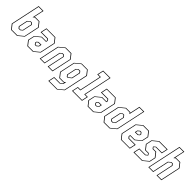

<svg xmlns="http://www.w3.org/2000/svg" viewBox="302 -2256 3961 3961"><g transform="rotate(45 2283.0 -275.0)"><path d="M79 0 -3 -103 134.5 -750H276L229.5 -530.5L241.5 -540H367.5L449 -437L378 -103L253 0ZM87 -13.5H250L366 -108.5L434.5 -431.5L359 -526.5H244L209 -498L260 -736.5H145.5L12 -108.5ZM169 -128 138.5 -166.5 180.5 -364 239 -412H277.5L308 -374L263.5 -166.5L217 -128ZM177.5 -141.5H214.5L251.5 -172L293 -368L269 -399H241.5L193 -358.5L153.5 -172Z M554 0 473 -103 503.5 -245.5 628 -348.5H753L757.5 -368L733.5 -398.5H543L573 -540H832.5L913.5 -437L842.5 -103L717.5 0ZM562.5 -13.5H715L830 -108.5L899 -432L824 -527H584L560 -412.5H742L772 -374L764 -335.5H631L515.5 -240L487.5 -108.5ZM644.5 -128 614 -166.5 620.5 -197 655.5 -226H740.5L728 -166.5L681.5 -128ZM653 -141.5H678.5L715.5 -172L724 -212H658L632.5 -191L628.5 -172Z M915.5 0 1008.5 -437 1133.5 -540H1300.5L1381.5 -437L1288.5 0H1147.5L1226 -368L1202 -398.5H1172L1135 -368L1056.5 0ZM932 -13.5H1046L1122.5 -373.5L1169 -412H1210L1240.5 -373.5L1164 -13.5H1278L1367 -431.5L1292 -526.5H1136L1021 -431.5Z M1366 200 1396 59H1570L1619 18.5L1625 -10L1613 0H1486.5L1405.5 -103L1476.5 -437L1601 -540H1775.5L1857 -437L1743 97L1618.5 200ZM1382 187H1615.5L1731 91.5L1842 -431.5L1767.5 -527H1604L1488.5 -431.5L1420 -108.5L1494.5 -13.5H1610L1645.5 -42.5L1631 24.5L1572.5 72.5H1406.5ZM1577 -128 1547 -166.5 1591 -374 1637.5 -412.5H1685.5L1716 -374L1676 -185.5L1605.5 -128ZM1585.5 -141.5H1603L1663.5 -191.5L1701 -368.5L1676.5 -399H1640L1603 -368.5L1561.5 -172Z M1857 0 1887 -141.5H1962L2061 -608.5H1986L2016 -750H2232L2103 -141.5H2178L2148 0ZM1873 -13.5H2137L2161.5 -128H2086.5L2216 -736.5H2027L2002.5 -622H2077.5L1972.5 -128H1897.5Z M2313.5 0 2232.5 -103 2263 -245.5 2387.5 -348.5H2512.5L2517 -368L2493 -398.5H2302.5L2332.5 -540H2592L2673 -437L2602 -103L2477 0ZM2322 -13.5H2474.5L2589.5 -108.5L2658.5 -432L2583.5 -527H2343.5L2319.5 -412.5H2501.5L2531.5 -374L2523.5 -335.5H2390.5L2275 -240L2247 -108.5ZM2404 -128 2373.5 -166.5 2380 -197 2415 -226H2500L2487.5 -166.5L2441 -128ZM2412.5 -141.5H2438L2475 -172L2483.5 -212H2417.5L2392 -191L2388 -172Z M2953 0H2779L2697 -103L2768 -437L2893.5 -540H3019.5L3027.5 -530.5L3074 -750H3215.5L3078 -103ZM2950 -13.5 3066 -108.5 3199.5 -736.5H3085L3034 -498L3011 -526.5H2896L2780.5 -431.5L2712 -108.5L2787 -13.5ZM2917 -128H2869L2838.5 -166.5L2883 -374L2929.5 -412H2968L3005.5 -364L2963.5 -166.5ZM2914.5 -141.5 2951.5 -172 2991 -358.5 2959.5 -399H2932L2895 -368L2853.5 -172L2877.5 -141.5Z M3562.5 -540 3643.5 -437 3613 -294.5 3488.5 -191.5H3363.5L3359 -172L3383 -141.5H3573.5L3543.5 0H3284L3203 -103L3274 -437L3399 -540ZM3554 -526.5H3401.5L3286.5 -431.5L3217.5 -108L3292.5 -13H3532.5L3556.5 -127.5H3374.5L3344.5 -166L3352.5 -204.5H3485.5L3601 -300L3629 -431.5ZM3472 -412 3502.5 -373.5 3496 -343 3461 -314H3376L3388.5 -373.5L3435 -412ZM3463.5 -398.5H3438L3401 -368L3392.5 -328H3458.5L3484 -349L3488 -368Z M3650.5 0 3680.5 -141.5H3862L3897.5 -171L3875.5 -199.5H3791L3710 -302.5L3738.5 -437L3863.5 -540H4108.5L4078.5 -398.5H3902L3866.5 -369.5L3889.5 -340.5H3973L4054 -237.5L4025.5 -103L3900.5 0ZM3667 -13.5H3898.5L4013 -108.5L4039.5 -232L3964.5 -327H3881L3853 -364L3855 -374.5L3899 -412H4067.5L4092 -526.5H3866.5L3751 -431.5L3724.5 -308L3799.5 -213H3883L3911 -175.5L3909 -165.5L3865 -128H3691.5Z M4084 0 4243 -749.5H4384.5L4338 -530.5L4349.5 -540H4476L4557 -437L4464.5 0H4323L4401 -368L4377 -399H4350L4301.5 -358.5L4225.5 0ZM4100 -13.5H4214.5L4289 -364L4347.5 -412H4385.5L4416 -374L4339 -13.5H4453.5L4542.5 -431.5L4468 -526.5H4352.5L4317.5 -498L4368.5 -736H4254Z"/></g></svg>

Font: Tourney Condensed Thin
Style: Italic
Weight: 100
Width: 3
Italic angle: -12°
Designer: Tyler Finck
Foundry: Etcetera Type Co
Version: Version 1.010; ttfautohint (v1.8.3)